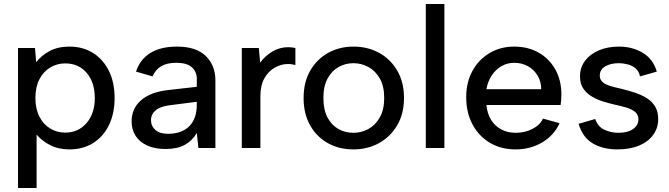

<svg xmlns="http://www.w3.org/2000/svg" viewBox="-20 -740 3347 960"><path d="M70 200V-500H155L161 -429Q186 -462 227.5 -484.5Q269 -507 327 -507Q395 -507 445.5 -475Q496 -443 524.5 -385.5Q553 -328 553 -250Q553 -173 525 -115Q497 -57 446 -25Q395 7 327 7Q272 7 230.5 -14.5Q189 -36 163 -67V200ZM306 -77Q372 -77 413 -125Q454 -173 454 -250Q454 -328 413.5 -375.5Q373 -423 306 -423Q265 -423 231 -402.5Q197 -382 177 -343.5Q157 -305 157 -250Q157 -196 177 -157Q197 -118 231 -97.5Q265 -77 306 -77Z M808 5Q755 5 717 -12Q679 -29 658.5 -60Q638 -91 638 -134Q638 -197 685 -238.5Q732 -280 823 -290L964 -306V-346Q964 -381 939.5 -403.5Q915 -426 861 -426Q815 -426 786 -409Q757 -392 743 -358L660 -382Q680 -443 731.5 -475Q783 -507 865 -507Q961 -507 1009 -460Q1057 -413 1057 -338V0H972L964 -75Q942 -37 904.5 -16Q867 5 808 5ZM819 -71Q889 -71 926.5 -109Q964 -147 964 -217V-231L830 -214Q782 -208 758.5 -188.5Q735 -169 735 -139Q735 -109 757.5 -90Q780 -71 819 -71Z M1189 0V-500H1274L1281 -427Q1306 -461 1342 -482.5Q1378 -504 1421 -504Q1430 -504 1439 -503Q1448 -502 1457 -500V-415Q1448 -417 1439 -418.5Q1430 -420 1420 -420Q1386 -420 1354 -402Q1322 -384 1302 -348.5Q1282 -313 1282 -260V0Z M1747 7Q1675 7 1619 -24.5Q1563 -56 1530.5 -113.5Q1498 -171 1498 -250Q1498 -329 1531 -386.5Q1564 -444 1620.5 -475.5Q1677 -507 1747 -507Q1819 -507 1876 -475.5Q1933 -444 1966.5 -386.5Q2000 -329 2000 -250Q2000 -171 1966 -113.5Q1932 -56 1875 -24.5Q1818 7 1747 7ZM1747 -76Q1786 -76 1821 -94.5Q1856 -113 1878.5 -152Q1901 -191 1901 -250Q1901 -309 1879 -347.5Q1857 -386 1822 -405Q1787 -424 1747 -424Q1707 -424 1673 -405Q1639 -386 1618 -347.5Q1597 -309 1597 -250Q1597 -191 1617.5 -152.5Q1638 -114 1672 -95Q1706 -76 1747 -76Z M2109 0V-720H2202V0Z M2558 7Q2485 7 2429.5 -26Q2374 -59 2342.5 -118Q2311 -177 2311 -254Q2311 -328 2342 -385Q2373 -442 2427.5 -474.5Q2482 -507 2551 -507Q2621 -507 2674 -476.5Q2727 -446 2757 -392Q2787 -338 2787 -267Q2787 -256 2786 -242.5Q2785 -229 2783 -215H2412Q2416 -173 2435 -141.5Q2454 -110 2486 -93Q2518 -76 2558 -76Q2605 -76 2642.5 -95.5Q2680 -115 2695 -147L2778 -124Q2750 -63 2691 -28Q2632 7 2558 7ZM2412 -294H2686Q2686 -332 2668 -362Q2650 -392 2619.5 -409Q2589 -426 2551 -426Q2516 -426 2487 -409Q2458 -392 2438.5 -362.5Q2419 -333 2412 -294Z M3067 7Q2995 7 2944 -23Q2893 -53 2873 -121L2956 -145Q2970 -105 3003.5 -90.5Q3037 -76 3071 -76Q3119 -76 3145.5 -95Q3172 -114 3172 -143Q3172 -167 3155.5 -180.5Q3139 -194 3112.5 -202Q3086 -210 3057 -216Q3031 -222 3000.5 -231Q2970 -240 2942.5 -255.5Q2915 -271 2897.5 -295.5Q2880 -320 2880 -358Q2880 -403 2905.5 -436.5Q2931 -470 2975 -488.5Q3019 -507 3074 -507Q3143 -507 3194.5 -475.5Q3246 -444 3264 -382L3180 -358Q3175 -383 3158.5 -397.5Q3142 -412 3119 -418Q3096 -424 3073 -424Q3033 -424 3006 -408Q2979 -392 2979 -362Q2979 -346 2988 -335Q2997 -324 3013 -317Q3029 -310 3049 -305Q3069 -300 3091 -295Q3123 -287 3155 -276.5Q3187 -266 3213 -250Q3239 -234 3255 -208.5Q3271 -183 3271 -144Q3271 -101 3246.5 -66.5Q3222 -32 3176.5 -12.5Q3131 7 3067 7Z"/></svg>

Font: Envelope Sans Variable
Style: Regular
Weight: 500
Designer: Andreas Rasmussen / Norman Anderson
Foundry: mail.de GmbH
Version: Version 1.150